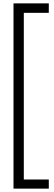

<svg xmlns="http://www.w3.org/2000/svg" viewBox="-20 -927 319 1137"><path d="M269 190H60V-907H269V-851H121V136H269Z"/></svg>

Font: TypoPRO Sinkin Sans
Style: 300 Light
Weight: 300
Designer: Keith Bates
Foundry: K-Type
Version: Sinkin Sans (version 1.0)  by Keith Bates   •   © 2014   www